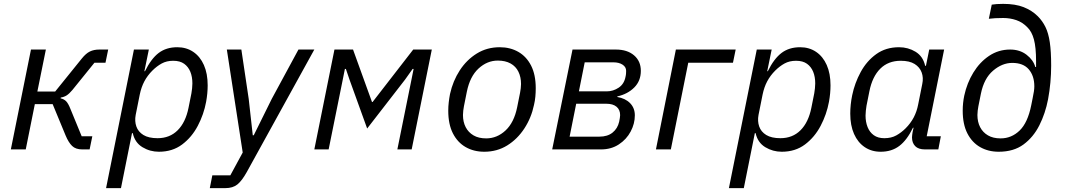

<svg xmlns="http://www.w3.org/2000/svg" viewBox="-20 -772 5502 992"><path d="M36 0 140 -516H217L173 -299H265L403 -470Q424 -496 444.5 -506Q465 -516 493 -516H539L525 -448H468L354 -307Q338 -288 325 -279.5Q312 -271 294 -268L293 -264Q311 -260 322 -248.5Q333 -237 344 -209L402 -68H457L443 0H405Q371 0 352.5 -18Q334 -36 319 -72L252 -234H160L113 0Z M528 200 672 -516H749L726 -404H729Q761 -469 800 -498.5Q839 -528 896 -528Q943 -528 978.5 -504Q1014 -480 1033.5 -436Q1053 -392 1053 -331Q1053 -311 1051 -289.5Q1049 -268 1045 -246Q1033 -181 1002 -122Q971 -63 921 -25.5Q871 12 801 12Q755 12 716 -11.5Q677 -35 666 -84H662L605 200ZM794 -58Q857 -58 898 -99Q939 -140 954 -215L969 -290Q971 -303 972.5 -315.5Q974 -328 974 -341Q974 -375 963.5 -401Q953 -427 931.5 -442.5Q910 -458 875 -458Q841 -458 815.5 -444Q790 -430 767 -407Q742 -382 726 -352Q710 -322 702 -283L681 -178Q675 -146 684.5 -118.5Q694 -91 721 -74.5Q748 -58 794 -58Z M1384 -261 1522 -516H1604L1255 117Q1230 162 1206.5 181Q1183 200 1144 200H1064L1077 134H1170L1234 16L1152 -516H1227L1265 -261L1286 -73H1291Z M1604 0 1708 -516H1804L1877 -314L1902 -245H1905L1960 -316L2115 -516H2211L2107 0H2033L2106 -361L2117 -416H2112L2073 -361L1877 -108L1786 -360L1767 -416H1762L1751 -361L1678 0Z M2482 12Q2428 12 2386 -12Q2344 -36 2320 -83Q2296 -130 2296 -200Q2296 -222 2298.5 -243.5Q2301 -265 2305 -286Q2320 -354 2355.5 -408.5Q2391 -463 2443.5 -495.5Q2496 -528 2562 -528Q2616 -528 2658 -504Q2700 -480 2724 -433Q2748 -386 2748 -316Q2748 -294 2746 -272.5Q2744 -251 2739 -230Q2725 -163 2689 -108Q2653 -53 2600.5 -20.5Q2548 12 2482 12ZM2492 -57Q2548 -57 2592 -98Q2636 -139 2652 -218L2667 -293Q2669 -304 2670.5 -315.5Q2672 -327 2672 -338Q2672 -374 2658.5 -401.5Q2645 -429 2618 -444Q2591 -459 2552 -459Q2497 -459 2452.5 -418Q2408 -377 2392 -298L2377 -223Q2375 -212 2373.5 -200.5Q2372 -189 2372 -178Q2372 -142 2386 -115Q2400 -88 2426.5 -72.5Q2453 -57 2492 -57Z M2833 0 2938 -516H3162Q3221 -516 3256 -486Q3291 -456 3291 -406Q3291 -354 3257 -320Q3223 -286 3170 -274L3169 -271Q3211 -264 3235.5 -239Q3260 -214 3260 -176Q3260 -133 3238.5 -92.5Q3217 -52 3177.5 -26Q3138 0 3085 0ZM2923 -66H3077Q3119 -66 3145 -87Q3171 -108 3179 -143Q3181 -153 3182.5 -162.5Q3184 -172 3184 -177Q3184 -205 3165.5 -220.5Q3147 -236 3113 -236H2957ZM2971 -300H3115Q3148 -300 3176.5 -319Q3205 -338 3212 -376Q3214 -384 3214.5 -392.5Q3215 -401 3215 -406Q3215 -426 3196.5 -438Q3178 -450 3149 -450H3001Z M3369 0 3472 -516H3781L3767 -448H3536L3446 0Z M3746 200 3890 -516H3967L3944 -404H3947Q3979 -469 4018 -498.5Q4057 -528 4114 -528Q4161 -528 4196.5 -504Q4232 -480 4251.5 -436Q4271 -392 4271 -331Q4271 -311 4269 -289.5Q4267 -268 4263 -246Q4251 -181 4220 -122Q4189 -63 4139 -25.5Q4089 12 4019 12Q3973 12 3934 -11.5Q3895 -35 3884 -84H3880L3823 200ZM4012 -58Q4075 -58 4116 -99Q4157 -140 4172 -215L4187 -290Q4189 -303 4190.5 -315.5Q4192 -328 4192 -341Q4192 -375 4181.5 -401Q4171 -427 4149.5 -442.5Q4128 -458 4093 -458Q4059 -458 4033.5 -444Q4008 -430 3985 -407Q3960 -382 3944 -352Q3928 -322 3920 -283L3899 -178Q3893 -146 3902.5 -118.5Q3912 -91 3939 -74.5Q3966 -58 4012 -58Z M4828 0H4759Q4725 0 4708.5 -17Q4692 -34 4692 -62Q4692 -68 4693 -75Q4694 -82 4695 -89L4700 -112H4697Q4666 -48 4626.5 -18Q4587 12 4530 12Q4483 12 4447.5 -12Q4412 -36 4392.5 -80Q4373 -124 4373 -185Q4373 -208 4375.5 -232Q4378 -256 4383 -280Q4396 -343 4427 -400Q4458 -457 4507.5 -492.5Q4557 -528 4625 -528Q4672 -528 4710.5 -504.5Q4749 -481 4760 -432H4764L4781 -516H4858L4768 -68H4841ZM4549 -58Q4585 -58 4611 -72.5Q4637 -87 4659 -109Q4685 -135 4701 -165.5Q4717 -196 4724 -233L4745 -338Q4752 -370 4742 -397.5Q4732 -425 4705.5 -441.5Q4679 -458 4634 -458Q4569 -458 4528 -417Q4487 -376 4472 -301L4457 -226Q4455 -213 4453.5 -200Q4452 -187 4452 -175Q4452 -142 4462.5 -115.5Q4473 -89 4494.5 -73.5Q4516 -58 4549 -58Z M5140 12Q5086 12 5044 -12Q5002 -36 4978 -83Q4954 -130 4954 -200Q4954 -220 4956 -239.5Q4958 -259 4962 -278Q4976 -343 5009 -397Q5042 -451 5090.5 -483.5Q5139 -516 5199 -516Q5249 -516 5284 -489Q5319 -462 5329 -426H5333V-456Q5333 -527 5322 -568Q5311 -609 5288 -631Q5263 -657 5231 -668Q5199 -679 5163 -679Q5139 -679 5122 -678Q5105 -677 5089 -675L5104 -748Q5115 -750 5130 -751Q5145 -752 5163 -752Q5226 -752 5269 -735Q5312 -718 5342 -688Q5366 -664 5381.5 -632.5Q5397 -601 5404 -553.5Q5411 -506 5411 -433Q5411 -390 5407 -346Q5403 -302 5395 -259Q5381 -186 5350 -124.5Q5319 -63 5268 -25.5Q5217 12 5140 12ZM5150 -57Q5206 -57 5248 -97.5Q5290 -138 5308 -228L5315 -263Q5320 -286 5322 -300.5Q5324 -315 5324 -326Q5324 -380 5295.5 -413.5Q5267 -447 5210 -447Q5158 -447 5111 -407Q5064 -367 5048 -288L5035 -223Q5033 -212 5031.5 -200.5Q5030 -189 5030 -178Q5030 -142 5044 -115Q5058 -88 5084.5 -72.5Q5111 -57 5150 -57Z"/></svg>

Font: IBM Plex Sans
Style: Italic
Weight: 400
Italic angle: -11.31°
Designer: Mike Abbink, Paul van der Laan, Pieter van Rosmalen
Foundry: Bold Monday
Version: Version 3.201